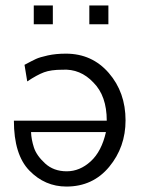

<svg xmlns="http://www.w3.org/2000/svg" viewBox="-20 -677 523 705"><path d="M104 -588V-657H174V-588ZM308 -588V-657H378V-588ZM31 -234H372Q372 -325 323 -374Q275 -425 209 -421Q167 -421 141.5 -411.5Q116 -402 80 -378L70 -439Q98 -454 112 -460.5Q126 -467 155.5 -473.5Q185 -480 222 -480Q318 -480 379.5 -409Q441 -338 441 -235Q441 -137 381 -64.5Q321 8 224 8Q145 8 88 -50.5Q31 -109 31 -234ZM94 -192Q95 -165 104.5 -135.5Q114 -106 145.5 -77Q177 -48 225 -48Q273 -48 313 -84.5Q353 -121 369 -192Z"/></svg>

Font: Coval
Style: ExtraLight
Weight: 250
Foundry: Context Ltd
Version: Version 001.000